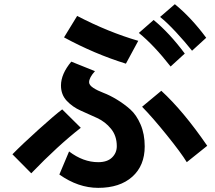

<svg xmlns="http://www.w3.org/2000/svg" viewBox="-20 -866 1040 927"><path d="M289.1 -685.5 352.5 -789.1Q502.9 -710.9 647.5 -668.9L587.9 -558.6Q436.5 -605.5 289.1 -685.5ZM266.6 -23.4 313.5 -134.8Q381.8 -83 454.1 -83Q498 -83 521 -105.5Q543.9 -127.9 543.9 -160.2Q543.9 -210 516.1 -244.1Q488.3 -278.3 448.7 -296.4Q409.2 -314.5 369.6 -332Q330.1 -349.6 302.2 -379.4Q274.4 -409.2 274.4 -453.1Q274.4 -508.8 324.2 -568.4L438.5 -522.5Q410.2 -491.2 410.2 -468.8Q410.2 -455.1 430.2 -441.9Q450.2 -428.7 480 -417.5Q509.8 -406.2 544.4 -385.3Q579.1 -364.3 608.9 -337.9Q638.7 -311.5 658.7 -265.1Q678.7 -218.8 678.7 -159.2Q678.7 -66.4 618.7 -12.7Q558.6 41 454.1 41Q357.4 41 266.6 -23.4ZM40 -121.1Q88.9 -170.9 167 -241.2Q245.1 -311.5 280.3 -337.9L370.1 -249Q258.8 -162.1 130.9 -29.3ZM666 -350.6 758.8 -427.7Q865.2 -330.1 980.5 -162.1L881.8 -83Q854.5 -127.9 785.6 -213.4Q716.8 -298.8 666 -350.6ZM752.9 -784.2 824.2 -845.7Q903.3 -781.2 975.6 -683.6L907.2 -621.1Q874 -663.1 830.1 -710.4Q786.1 -757.8 752.9 -784.2ZM650.4 -707 721.7 -769.5Q797.9 -707 872.1 -607.4L803.7 -544.9Q722.7 -648.4 650.4 -707Z"/></svg>

Font: Gothic A1 ExtraBold
Style: Regular
Weight: 800
Designer: HanYang I&C Co.,Ltd.
Foundry: HanYang I&C Co.,Ltd.
Version: Version 2.50